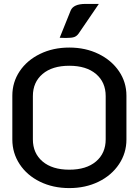

<svg xmlns="http://www.w3.org/2000/svg" viewBox="-20 -952 708 981"><path d="M43 -239V-463Q43 -532 80.5 -588Q118 -644 184.5 -676.5Q251 -709 334 -709Q417 -709 483.5 -676.5Q550 -644 588 -588Q626 -532 626 -463V-239Q626 -170 588 -113Q550 -56 483.5 -23.5Q417 9 334 9Q251 9 184.5 -23.5Q118 -56 80.5 -113Q43 -170 43 -239ZM520 -240V-461Q520 -532 470.5 -574Q421 -616 334 -616Q247 -616 197.5 -574Q148 -532 148 -461V-240Q148 -169 197.5 -127Q247 -85 334 -85Q421 -85 470.5 -127Q520 -169 520 -240ZM341 -898Q355 -932 417 -932H485L382 -781Q373 -768 360 -763Q347 -758 316 -758Q297 -758 285 -759Z"/></svg>

Font: K2D Medium
Style: Regular
Weight: 500
Designer: Katatrad Aksorn Co.,Ltd.
Foundry: Cadson Demak Co.,Ltd.
Version: Version 1.000; ttfautohint (v1.6)